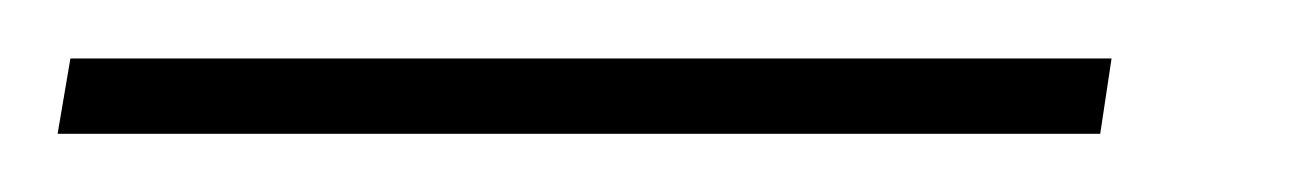

<svg xmlns="http://www.w3.org/2000/svg" viewBox="-73 99 450 66"><path d="M-53.2 145 -48.8 119.1H309.1L305.2 145Z"/></svg>

Font: Dihjauti S
Style: Bold Italic
Weight: 700
Italic angle: -9°
Designer: T. Christopher White
Version: Version 3.0.0